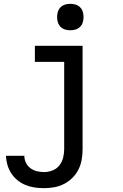

<svg xmlns="http://www.w3.org/2000/svg" viewBox="-20 -759 640 1002"><path d="M210 223Q185 223 161 219.5Q137 216 114.5 207Q92 198 72.5 182.5Q53 167 39.5 146.5Q26 126 19 102.5Q12 79 11 54H107Q107 73 115.5 90.5Q124 108 139 119Q154 130 172.5 134.5Q191 139 210 139Q232 139 254 130.5Q276 122 290 104Q304 86 309.5 63.5Q315 41 315 19V-436H162V-520H411V19Q411 46 406.5 73Q402 100 390 124.5Q378 149 358.5 168.5Q339 188 315 200.5Q291 213 264 218Q237 223 210 223ZM347 -601Q333 -601 319.5 -605Q306 -609 296 -619Q286 -629 282 -642.5Q278 -656 278 -670Q278 -684 282 -697.5Q286 -711 296 -721Q306 -731 319.5 -735Q333 -739 347 -739Q361 -739 374.5 -735Q388 -731 398 -721Q408 -711 412 -697.5Q416 -684 416 -670Q416 -656 412 -642.5Q408 -629 398 -619Q388 -609 374.5 -605Q361 -601 347 -601Z"/></svg>

Font: Iosevka Custom Medium Extended
Style: Regular
Weight: 500
Width: 7
Monospace: yes
Designer: Belleve Invis
Foundry: Belleve Invis
Version: Version 11.2.4; ttfautohint (v1.8.4)